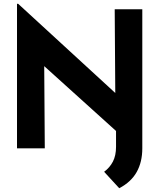

<svg xmlns="http://www.w3.org/2000/svg" viewBox="-20 -785 843 1016"><path d="M733 -30V0Q733 72 703.5 125Q674 178 611 211L531 124Q561 102 577.5 70Q594 38 594 -8V-92L214 -435L217 0H70V-765H76L590 -293L587 -736H733Z"/></svg>

Font: Reem Kufi Ink
Style: Bold
Weight: 700
Designer: Khaled Hosny
Version: Version 1.002